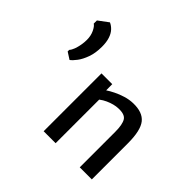

<svg xmlns="http://www.w3.org/2000/svg" viewBox="-191 -1074 1305 1305"><g transform="rotate(45 462.0 -421.0)"><path d="M161 -467 111 -499V-514Q122.5 -526.5 130.8 -549Q139 -571.5 143.5 -597.5Q148 -623.5 148 -646.5Q148 -686.5 133 -717.8Q118 -749 102.5 -758V-788.5L174.5 -842Q197 -832 215 -812.5Q233 -793 243.2 -762Q253.5 -731 253.5 -686.5Q253.5 -625.5 237.2 -580.8Q221 -536 199.5 -507.5Q178 -479 161 -467ZM379 0V-556H482.5L483 -497Q503.5 -511 534.8 -526.5Q566 -542 602.2 -553Q638.5 -564 674.5 -565Q764 -567.5 803 -518.8Q842 -470 842 -347.5V0H726V-341.5Q726 -411.5 707.2 -442Q688.5 -472.5 626 -469Q608.5 -468.5 585.8 -462.8Q563 -457 539.2 -446.2Q515.5 -435.5 494 -419V0Z"/></g></svg>

Font: Tracken
Style: Regular
Weight: 400
Designer: Eben Sorkin
Foundry: Eben Sorkin
Version: Version 2.001